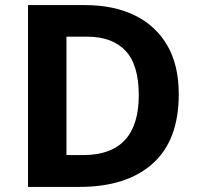

<svg xmlns="http://www.w3.org/2000/svg" viewBox="-20 -734 780 754"><path d="M682 -364Q682 -183 579.5 -91.5Q477 0 292 0H90V-714H314Q426 -714 508.5 -674Q591 -634 636.5 -556.5Q682 -479 682 -364ZM525 -360Q525 -479 473 -534.5Q421 -590 322 -590H241V-125H306Q525 -125 525 -360Z"/></svg>

Font: Noto Sans Hanifi Rohingya
Style: Regular
Weight: 400
Designer: Monotype Design Team and DaltonMaag
Foundry: Google LLC
Version: Version 2.101